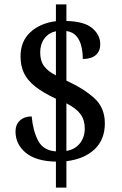

<svg xmlns="http://www.w3.org/2000/svg" viewBox="-20 -780 559 879"><path d="M236 -40Q144 -42 97.5 -81Q51 -120 51 -178Q51 -210 71.5 -228.5Q92 -247 125 -247Q131 -181 154.5 -136Q178 -91 236 -87V-328Q176 -356 140.5 -384.5Q105 -413 89.5 -446Q74 -479 74 -522Q74 -591 119 -632.5Q164 -674 236 -683V-760H284V-684Q366 -682 402.5 -651Q439 -620 439 -577Q439 -546 418.5 -528Q398 -510 359 -510Q359 -540 352.5 -568Q346 -596 329.5 -615Q313 -634 284 -638V-411Q366 -373 413 -329.5Q460 -286 460 -215Q460 -141 413 -96.5Q366 -52 284 -42V79H236ZM236 -637Q203 -630 183.5 -604Q164 -578 164 -540Q164 -501 182 -477Q200 -453 236 -435ZM284 -89Q324 -96 346 -124Q368 -152 368 -192Q368 -231 348.5 -257.5Q329 -284 284 -307Z"/></svg>

Font: Noto Serif Georgian SemiCondensed Medium
Style: Regular
Weight: 500
Width: 4
Designer: Monotype Design Team, Akaki Razmadze
Foundry: Google LLC
Version: Version 2.003; ttfautohint (v1.8.4.7-5d5b)